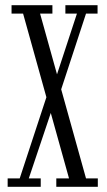

<svg xmlns="http://www.w3.org/2000/svg" viewBox="-20 -720 412 740"><path d="M197 0V-32.5H246L69 -667.5H24.5V-700H182V-667.5H134.5L311.5 -32.5H357V0ZM9.5 0V-32.5H56L162 -355L193.5 -337.5L91 -32.5H137V0ZM210 -358 182 -379.5 276.5 -667.5H232V-700H356V-667.5H311.5Z"/></svg>

Font: Imbue Thin 10pt Light
Style: Regular
Weight: 300
Version: Version 1.102